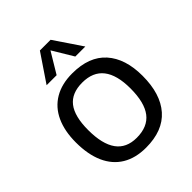

<svg xmlns="http://www.w3.org/2000/svg" viewBox="-206 -845 989 989"><g transform="rotate(-45 289.0 -350.5)"><path d="M283 20Q207 20 154 -12Q101 -44 73.5 -105.5Q46 -167 46 -255Q46 -338 73.5 -397.5Q101 -457 154.5 -488.5Q208 -520 284 -520Q407 -520 469.5 -450Q532 -380 532 -255Q532 -123 469 -51.5Q406 20 283 20ZM285 -50Q365 -50 403.5 -100Q442 -150 442 -253Q442 -351 403.5 -400.5Q365 -450 287 -450Q210 -450 173 -402.5Q136 -355 136 -255Q136 -153 173 -101.5Q210 -50 285 -50ZM250 -721H328L430 -570H357L289 -683L221 -570H148Z"/></g></svg>

Font: Moderustic
Style: Regular
Weight: 400
Designer: Tural Alisoy
Foundry: TAFT Foundry
Version: Version 2.120